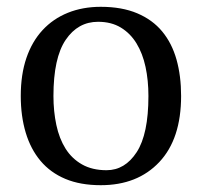

<svg xmlns="http://www.w3.org/2000/svg" viewBox="-20 -532 593 564"><path d="M41 -250Q41 -313 57.5 -361.5Q74 -410 105 -443.5Q136 -477 179.5 -494.5Q223 -512 276 -512Q338 -512 383 -493Q428 -474 456.5 -439.5Q485 -405 498.5 -357Q512 -309 512 -250Q512 -124 448 -56Q384 12 276 12Q216 12 172 -6.5Q128 -25 99 -59.5Q70 -94 55.5 -142.5Q41 -191 41 -250ZM137 -250Q137 -205 145.5 -165Q154 -125 172.5 -95.5Q191 -66 221 -49Q251 -32 293 -32Q347 -32 381.5 -85Q416 -138 416 -250Q416 -296 407.5 -335.5Q399 -375 381 -404.5Q363 -434 335 -451Q307 -468 268 -468Q209 -468 173 -415Q137 -362 137 -250Z"/></svg>

Font: PT Serif
Style: Regular
Weight: 400
Designer: A.Korolkova, O.Umpeleva, V.Yefimov
Foundry: ParaType Ltd
Version: Version 1.000W OFL; ttfautohint (v1.6)